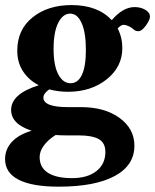

<svg xmlns="http://www.w3.org/2000/svg" viewBox="-29 -466 603 746"><path d="M235.4 -109.4Q197.8 -109.4 162.1 -118.7Q139.6 -102.5 139.6 -86.9Q139.6 -49.8 235.4 -49.8H285.2Q377.9 -49.8 435.5 -7.8Q493.2 34.2 493.2 100.1Q493.2 176.8 416.5 218Q339.8 259.3 198.7 259.3Q95.7 259.3 43.2 232.2Q-9.3 205.1 -9.3 152.3Q-9.3 113.8 17.3 85.2Q43.9 56.6 93.8 42Q14.2 16.1 14.2 -39.1Q14.2 -101.1 121.6 -134.8Q82 -155.3 60.1 -189.5Q38.1 -223.6 38.1 -269Q38.1 -350.6 97.4 -398.4Q156.7 -446.3 249 -446.3Q350.6 -446.3 405.3 -387.7Q448.7 -438.5 494.1 -438.5Q521 -438.5 539.6 -425.3Q553.7 -415 553.7 -401.9Q553.7 -388.7 537.8 -366.7Q522 -344.7 508.3 -344.7Q496.6 -344.7 487.3 -354Q481.9 -359.4 470.5 -364.5Q459 -369.6 451.7 -369.6Q440.9 -369.6 428.2 -355.5Q446.3 -320.3 446.3 -279.3Q446.3 -206.1 385.5 -157.7Q324.7 -109.4 235.4 -109.4ZM245.1 -142.6Q273.9 -142.6 289.3 -175.3Q304.7 -208 304.7 -272Q304.7 -339.8 288.1 -376.5Q271.5 -413.1 244.1 -413.1Q215.3 -413.1 197.3 -377.4Q179.2 -341.8 179.2 -275.9Q179.2 -211.4 197.5 -177Q215.8 -142.6 245.1 -142.6ZM125 144.5Q125 184.6 157.2 205.3Q189.5 226.1 250.5 226.1Q311 226.1 345.7 198.7Q380.4 171.4 380.4 124.5Q380.4 88.4 354.2 74.2Q328.1 60.1 278.3 60.1H231Q207.5 60.1 187 58.6Q158.2 76.7 141.6 99.1Q125 121.6 125 144.5Z"/></svg>

Font: Elstob Grade
Style: Regular
Weight: 400
Designer: Peter S. Baker
Version: Version 1.015